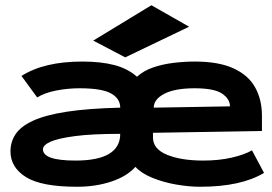

<svg xmlns="http://www.w3.org/2000/svg" viewBox="-20 -702 1040 733"><path d="M274 11Q138 11 79 -26Q20 -63 20 -124Q20 -161 40 -190.5Q60 -220 107 -241.5Q154 -263 235 -275.5Q316 -288 439 -291Q439 -326 403.5 -345.5Q368 -365 284 -365Q239 -365 195 -356.5Q151 -348 122 -330L62 -412Q148 -467 294 -467Q366 -467 417 -453.5Q468 -440 503 -409Q528 -432 564.5 -444.5Q601 -457 642.5 -462Q684 -467 724 -467Q815 -467 871.5 -441Q928 -415 954 -368.5Q980 -322 980 -260V-202L564 -195V-177Q564 -133 618 -111Q672 -89 756 -89Q815 -89 863.5 -100Q912 -111 942 -128L988 -42Q900 11 744 11Q701 11 652.5 2.5Q604 -6 562 -23Q520 -40 497 -65Q465 -29 405.5 -9Q346 11 274 11ZM567 -291 858 -296Q858 -324 828 -344.5Q798 -365 723 -365Q648 -365 607.5 -344Q567 -323 567 -291ZM268 -89Q439 -89 439 -191Q332 -191 267 -182.5Q202 -174 173 -161Q144 -148 144 -132Q144 -89 268 -89ZM458 -483 336 -547 558 -682 702 -600Z"/></svg>

Font: Inconsolata UltraExpanded ExtraBold
Style: Regular
Weight: 800
Width: 9
Monospace: yes
Designer: Raph Levien, Cyreal, Brenton Simpson
Foundry: Raph Levien, Cyreal, Google
Version: Version 3.001; ttfautohint (v1.8.2.53-6de2)